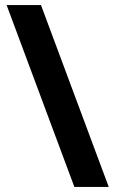

<svg xmlns="http://www.w3.org/2000/svg" viewBox="-20 -734 453 754"><path d="M141 -714H6L272 0H407Z"/></svg>

Font: Noto Traditional Nushu
Style: Bold
Weight: 700
Designer: LIU Zhao
Foundry: LiuZhao Studio
Version: Version 2.003